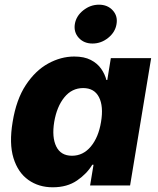

<svg xmlns="http://www.w3.org/2000/svg" viewBox="-20 -795 678 823"><path d="M206.1 7.8Q146 7.8 101.6 -23.7Q57.1 -55.2 37.8 -117.4Q18.6 -179.7 34.2 -272.5Q49.8 -368.7 90.8 -430.7Q131.8 -492.7 186.5 -522.7Q241.2 -552.7 298.3 -552.7Q340.8 -552.7 369.1 -538.1Q397.5 -523.4 413.6 -500.2Q429.7 -477.1 436 -452.1H439.9L455.1 -545.9H627.9L537.6 0H366.2L380.9 -88.9H375.5Q353 -50.8 310.5 -21.5Q268.1 7.8 206.1 7.8ZM288.6 -127.4Q336.4 -127.4 369.4 -167Q402.3 -206.5 413.1 -272.5Q424.3 -339.4 404.3 -378.4Q384.3 -417.5 336.4 -417.5Q288.1 -417.5 255.9 -377.9Q223.6 -338.4 212.4 -272.5Q201.7 -206.5 221.2 -167Q240.7 -127.4 288.6 -127.4ZM376.5 -608.4Q339.8 -608.4 317.6 -632.8Q295.4 -657.2 300.8 -691.9Q306.6 -726.6 336.9 -750.7Q367.2 -774.9 404.3 -774.9Q440.9 -774.9 463.1 -750.7Q485.4 -726.6 479.5 -691.9Q474.1 -657.2 443.8 -632.8Q413.6 -608.4 376.5 -608.4Z"/></svg>

Font: Inter Extra Bold
Style: Italic
Weight: 800
Italic angle: -9.39999°
Designer: Rasmus Andersson
Foundry: rsms
Version: Version 4.000;git-3c8e0fc